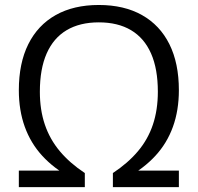

<svg xmlns="http://www.w3.org/2000/svg" viewBox="-20 -770 814 790"><path d="M57.5 0V-68H264L270 -40Q201.5 -77 154 -128.8Q106.5 -180.5 82 -248.2Q57.5 -316 57.5 -399Q57.5 -510 96.5 -588.2Q135.5 -666.5 209.2 -708Q283 -749.5 386.5 -749.5Q490.5 -749.5 564.2 -708Q638 -666.5 677 -588.2Q716 -510 716 -399Q716 -316 691.5 -248.2Q667 -180.5 619.2 -128.8Q571.5 -77 503 -40L509.5 -68H716V0H444.5V-58Q506.5 -99 547.8 -148Q589 -197 609.2 -257.5Q629.5 -318 629.5 -392.5Q629.5 -486.5 601.5 -550Q573.5 -613.5 519.2 -645.8Q465 -678 386.5 -678Q308.5 -678 254.2 -645.8Q200 -613.5 172 -550Q144 -486.5 144 -392.5Q144 -318 164.5 -257.5Q185 -197 226 -148Q267 -99 329 -58V0Z"/></svg>

Font: Encode Sans SC SemiExpanded
Style: Regular
Weight: 400
Width: 6
Designer: Multiple Designers
Foundry: Impallari Type
Version: Version 3.002